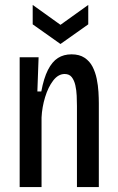

<svg xmlns="http://www.w3.org/2000/svg" viewBox="-20 -761 478 781"><path d="M60 0V-351V-528H137L132 -389H148Q158 -443 175 -476.5Q192 -510 215.5 -525Q239 -540 271 -540Q303 -540 324 -526Q345 -512 356.5 -489.5Q368 -467 373.5 -440Q379 -413 380.5 -387Q382 -361 382 -341V0H293V-330Q293 -349 292 -371.5Q291 -394 286.5 -414Q282 -434 272 -447Q262 -460 243 -460Q217 -460 196.5 -433.5Q176 -407 163.5 -366Q151 -325 149 -283V0ZM113 -741 226 -660 339 -741V-662L226 -582L113 -662Z"/></svg>

Font: Bricolage Grotesque Condensed
Style: Regular
Weight: 400
Width: 3
Designer: Mathieu Triay
Foundry: Atelier Triay
Version: Version 1.000;gftools[0.9.30]